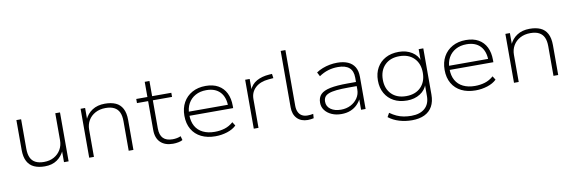

<svg xmlns="http://www.w3.org/2000/svg" viewBox="-59 -1200 5627 1882"><g transform="rotate(-10 2754.5 -258.5)"><path d="M298 8Q236 8 192 -12Q148 -32 124.5 -76Q101 -120 101 -190V-487H148V-193Q148 -140 164 -105Q180 -70 213.5 -53Q247 -36 297 -36Q355 -36 397.5 -60Q440 -84 464 -125Q488 -166 488 -218V-487H535V0H489V-118H495Q469 -60 420 -26Q371 8 298 8Z M740 0V-487H785V-370H780Q805 -428 856.5 -461.5Q908 -495 982 -495Q1045 -495 1089 -475.5Q1133 -456 1156.5 -412Q1180 -368 1180 -298V0H1133V-294Q1133 -348 1117 -382.5Q1101 -417 1067.5 -434.5Q1034 -452 982 -452Q923 -452 879 -428Q835 -404 811 -363Q787 -322 787 -270V0Z M1574 8Q1494 8 1449.5 -35Q1405 -78 1405 -158V-446H1294V-487H1405V-638H1452V-487H1643V-446H1452V-167Q1452 -100 1483.5 -68Q1515 -36 1577 -36Q1600 -36 1620.5 -40Q1641 -44 1659 -52L1670 -12Q1656 -3 1628.5 2.5Q1601 8 1574 8Z M1996 8Q1916 8 1856 -21.5Q1796 -51 1763 -107.5Q1730 -164 1730 -242Q1730 -318 1761.5 -374.5Q1793 -431 1850.5 -463Q1908 -495 1985 -495Q2059 -495 2110 -466Q2161 -437 2187.5 -383.5Q2214 -330 2214 -256V-234H1760V-275H2191L2169 -258Q2169 -351 2121 -402Q2073 -453 1984 -453Q1922 -453 1876 -427.5Q1830 -402 1804.5 -356.5Q1779 -311 1779 -249V-243Q1779 -177 1805 -130.5Q1831 -84 1880.5 -60Q1930 -36 1997 -36Q2050 -36 2096 -50Q2142 -64 2182 -99L2205 -62Q2170 -28 2113.5 -10Q2057 8 1996 8Z M2378 0V-487H2423V-374H2417Q2441 -433 2493 -462Q2545 -491 2617 -496L2647 -498L2653 -455L2606 -451Q2521 -444 2473 -399.5Q2425 -355 2425 -287V0Z M2915 8Q2848 8 2809 -32.5Q2770 -73 2770 -144V-705H2817V-151Q2817 -115 2829 -89Q2841 -63 2864 -49.5Q2887 -36 2920 -36Q2934 -36 2948.5 -37.5Q2963 -39 2977 -42L2974 1Q2959 4 2944.5 6Q2930 8 2915 8Z M3250 8Q3196 8 3153.5 -11Q3111 -30 3086.5 -62.5Q3062 -95 3062 -137Q3062 -189 3091.5 -219.5Q3121 -250 3187 -263.5Q3253 -277 3362 -277H3457V-236H3365Q3291 -236 3242.5 -231Q3194 -226 3165 -214.5Q3136 -203 3124 -184.5Q3112 -166 3112 -139Q3112 -91 3151.5 -63Q3191 -35 3253 -35Q3307 -35 3350 -57Q3393 -79 3418.5 -117Q3444 -155 3444 -202V-320Q3444 -387 3406.5 -419.5Q3369 -452 3295 -452Q3243 -452 3196.5 -438Q3150 -424 3106 -394L3085 -435Q3113 -454 3147.5 -467.5Q3182 -481 3219.5 -488Q3257 -495 3294 -495Q3356 -495 3400 -476Q3444 -457 3467.5 -418.5Q3491 -380 3491 -320V0H3446V-117H3453Q3438 -83 3410 -54Q3382 -25 3342 -8.5Q3302 8 3250 8Z M3921 188Q3855 188 3795 170Q3735 152 3689 116L3711 77Q3745 101 3778 116Q3811 131 3847 137.5Q3883 144 3922 144Q4009 144 4057 101Q4105 58 4105 -20V-139H4110Q4092 -81 4037 -46Q3982 -11 3907 -11Q3831 -11 3775.5 -41Q3720 -71 3689 -125.5Q3658 -180 3658 -253Q3658 -326 3689 -380.5Q3720 -435 3775.5 -465Q3831 -495 3907 -495Q3982 -495 4037.5 -460Q4093 -425 4111 -365H4105V-487H4151V-27Q4151 42 4124.5 90Q4098 138 4046.5 163Q3995 188 3921 188ZM3906 -55Q3998 -55 4051.5 -109Q4105 -163 4105 -253Q4105 -344 4051.5 -398Q3998 -452 3906 -452Q3814 -452 3760.5 -398Q3707 -344 3707 -253Q3707 -163 3760.5 -109Q3814 -55 3906 -55Z M4586 8Q4506 8 4446 -21.5Q4386 -51 4353 -107.5Q4320 -164 4320 -242Q4320 -318 4351.5 -374.5Q4383 -431 4440.5 -463Q4498 -495 4575 -495Q4649 -495 4700 -466Q4751 -437 4777.5 -383.5Q4804 -330 4804 -256V-234H4350V-275H4781L4759 -258Q4759 -351 4711 -402Q4663 -453 4574 -453Q4512 -453 4466 -427.5Q4420 -402 4394.5 -356.5Q4369 -311 4369 -249V-243Q4369 -177 4395 -130.5Q4421 -84 4470.5 -60Q4520 -36 4587 -36Q4640 -36 4686 -50Q4732 -64 4772 -99L4795 -62Q4760 -28 4703.5 -10Q4647 8 4586 8Z M4968 0V-487H5013V-370H5008Q5033 -428 5084.5 -461.5Q5136 -495 5210 -495Q5273 -495 5317 -475.5Q5361 -456 5384.5 -412Q5408 -368 5408 -298V0H5361V-294Q5361 -348 5345 -382.5Q5329 -417 5295.5 -434.5Q5262 -452 5210 -452Q5151 -452 5107 -428Q5063 -404 5039 -363Q5015 -322 5015 -270V0Z"/></g></svg>

Font: Nunito Sans 10pt SemiExpanded ExtraLight
Style: Regular
Weight: 250
Width: 6
Designer: Vernon Adams
Foundry: Vernon Adams
Version: Version 3.101;gftools[0.9.27]